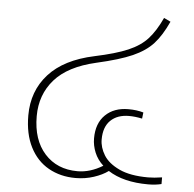

<svg xmlns="http://www.w3.org/2000/svg" viewBox="-50 -721 783 774"><g transform="rotate(5 342.0 -334.0)"><path d="M631 -30V-3Q607 3 577 3Q477 3 415 -37Q392 -20 357 -8.5Q322 3 283 3Q222 3 174 -24Q126 -51 99 -104Q72 -157 72 -232Q72 -331 133.5 -399Q195 -467 317 -493Q402 -511 451 -532Q500 -553 529 -585Q558 -617 583 -671L610 -658Q584 -601 553.5 -567.5Q523 -534 471 -511Q419 -488 326 -467Q213 -441 159.5 -380Q106 -319 106 -232Q106 -136 156 -80.5Q206 -25 289 -25Q340 -25 391 -56Q367 -78 355.5 -106Q344 -134 344 -163Q344 -224 379 -258Q414 -292 472 -292Q506 -292 533 -284L530 -259Q502 -265 477 -265Q430 -265 402.5 -238.5Q375 -212 375 -161Q375 -129 394 -98Q413 -67 457.5 -46Q502 -25 575 -25Q599 -25 631 -30Z"/></g></svg>

Font: FiraGO UltraLight
Style: Regular
Weight: 200
Designer: bBox Type
Foundry: bBox Type GmbH
Version: Version 1.001